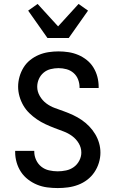

<svg xmlns="http://www.w3.org/2000/svg" viewBox="-20 -943 590 975"><path d="M273 12Q246 12 219.5 8.5Q193 5 168.5 -5Q144 -15 122.5 -31.5Q101 -48 86.5 -70Q72 -92 64.5 -118Q57 -144 57 -170V-177H154V-173Q154 -151 163.5 -130.5Q173 -110 190 -96.5Q207 -83 229 -78Q251 -73 273 -73Q294 -73 315.5 -77.5Q337 -82 354.5 -94.5Q372 -107 382.5 -127Q393 -147 393 -168Q393 -193 380 -215Q367 -237 346.5 -252Q326 -267 303 -275.5Q280 -284 256.5 -293Q233 -302 210.5 -312.5Q188 -323 167.5 -337Q147 -351 129 -368.5Q111 -386 98.5 -407.5Q86 -429 79 -453.5Q72 -478 72 -503Q72 -528 79 -553Q86 -578 99.5 -600Q113 -622 133 -638Q153 -654 176.5 -664Q200 -674 225.5 -678Q251 -682 277 -682Q303 -682 328.5 -678Q354 -674 377.5 -664Q401 -654 421 -638Q441 -622 454.5 -600Q468 -578 474.5 -553Q481 -528 481 -502V-496H384V-499Q384 -520 376.5 -539.5Q369 -559 353.5 -572.5Q338 -586 318 -591.5Q298 -597 277 -597Q257 -597 237 -592Q217 -587 201.5 -574Q186 -561 177.5 -542Q169 -523 169 -502Q169 -478 182 -455.5Q195 -433 215 -418Q235 -403 258.5 -394.5Q282 -386 305.5 -377.5Q329 -369 351.5 -358.5Q374 -348 394.5 -334Q415 -320 432.5 -302Q450 -284 463 -262.5Q476 -241 483 -217Q490 -193 490 -168Q490 -142 482 -116Q474 -90 459 -68Q444 -46 423 -30Q402 -14 377 -4.5Q352 5 325.5 8.5Q299 12 273 12ZM221 -750 123 -889 171 -923 275 -809 379 -923 427 -889 329 -750Z"/></svg>

Font: Lode Dark
Style: Bold
Weight: 700
Monospace: yes
Designer: Belleve Invis
Foundry: Belleve Invis
Version: Version 29.2.0; ttfautohint (v1.8.3)